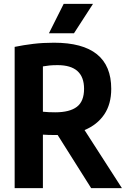

<svg xmlns="http://www.w3.org/2000/svg" viewBox="-20 -969 654 989"><path d="M55.5 0V-727.5Q101 -737 151 -743Q201 -749 258 -749Q553 -749 553 -511.5Q553 -432.5 516.8 -379.2Q480.5 -326 415.5 -299L608 0H449.5L277 -273.5Q271.5 -273.5 265.5 -273.5Q244.5 -273.5 230.2 -274Q216 -274.5 201 -275.5V0ZM264.5 -390.5Q339 -390.5 376 -418.8Q413 -447 413 -511.5Q413 -633.5 276.5 -633.5Q253 -633.5 235.5 -631.8Q218 -630 201 -627V-393.5Q218 -392 232 -391.2Q246 -390.5 264.5 -390.5ZM232 -797.5 308 -949H459L361 -797.5Z"/></svg>

Font: Encode Sans Condensed Condensed
Style: Bold
Weight: 700
Width: 3
Designer: Multiple Designers
Foundry: Impallari Type
Version: Version 3.000; ttfautohint (v1.8.3) -l 8 -r 50 -G 200 -x 14 